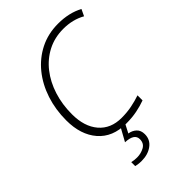

<svg xmlns="http://www.w3.org/2000/svg" viewBox="-277 -835 1185 1185"><g transform="rotate(-45 316.0 -242.0)"><path d="M326.2 9.8Q209.5 9.8 144.5 -65.2Q79.6 -140.1 79.6 -266.1Q79.6 -360.4 106.9 -443.4Q134.3 -526.4 185.3 -589.4Q236.3 -652.3 307.4 -688.2Q378.4 -724.1 466.3 -724.1Q561 -724.1 632.3 -686L611.8 -642.6Q548.3 -678.7 466.3 -678.7Q390.6 -678.7 328.9 -647Q267.1 -615.2 222.9 -558.8Q178.7 -502.4 155 -428Q131.3 -353.5 131.3 -268.1Q131.3 -160.2 184.8 -97.7Q238.3 -35.2 332.5 -35.2Q379.9 -35.2 421.6 -43.5Q463.4 -51.8 500 -64.5V-20.5Q464.4 -7.3 421.9 1.2Q379.4 9.8 326.2 9.8ZM232.4 240.2Q216.8 240.2 203.9 238.5Q190.9 236.8 181.2 234.4V199.7Q201.7 205.1 227.5 205.1Q261.7 205.1 290.5 189.2Q319.3 173.3 319.3 137.2Q319.3 88.9 240.7 85.9L288.1 0H325.7L293.5 62Q322.8 66.4 342.8 85Q362.8 103.5 362.8 137.2Q362.8 184.6 325.2 212.4Q287.6 240.2 232.4 240.2Z"/></g></svg>

Font: Open Sans Light
Style: Italic
Weight: 300
Italic angle: -12°
Designer: Monotype Design Team
Foundry: Monotype Imaging Inc.
Version: Version 3.003; ttfautohint (v1.8.4)